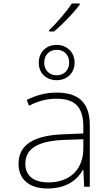

<svg xmlns="http://www.w3.org/2000/svg" viewBox="-20 -1069 640 1099"><path d="M261 -896V-889H289C341 -931 403 -998 436 -1041V-1049H391C363 -1005 303 -935 261 -896ZM304 -610C362 -610 407 -649 407 -711C407 -771 362 -812 304 -812C246 -812 202 -772 202 -710C202 -646 249 -610 304 -610ZM304 -638C263 -638 233 -667 233 -710C233 -753 261 -784 305 -784C348 -784 376 -753 376 -711C376 -668 347 -638 304 -638ZM252 10C355 10 421 -35 454 -97H457L462 0H494V-352C494 -481 430 -539 304 -539C241 -539 185 -523 133 -497L146 -464C201 -492 251 -504 302 -504C405 -504 457 -461 457 -344V-305L335 -300C182 -293 86 -245 86 -132C86 -44 145 10 252 10ZM257 -25C171 -25 125 -64 125 -132C125 -226 210 -262 343 -268L457 -272V-219C457 -102 383 -25 257 -25Z"/></svg>

Font: Noto Sans Mono ExtraLight
Style: Regular
Weight: 200
Designer: Monotype Design Team
Foundry: Monotype Imaging Inc.
Version: Version 2.014